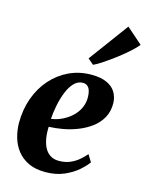

<svg xmlns="http://www.w3.org/2000/svg" viewBox="-127 -932 794 1023"><g transform="rotate(15 270.0 -420.0)"><path d="M446 -101.5Q432 -81 402 -54.5Q372 -28 327 -8.2Q282 11.5 223 11.5Q168.5 11.5 130 -7Q91.5 -25.5 67.5 -56.5Q43.5 -87.5 32.5 -126.2Q21.5 -165 21 -205.5Q21 -280 44 -343.5Q67 -407 108.8 -454Q150.5 -501 206.5 -527.2Q262.5 -553.5 328.5 -553.5Q381 -553.5 414 -538.2Q447 -523 462.8 -496.5Q478.5 -470 479.5 -437Q480 -390.5 460.5 -355.8Q441 -321 408 -296.8Q375 -272.5 335 -257Q295 -241.5 254.2 -234.5Q213.5 -227.5 179.5 -226.5Q178 -190.5 183.2 -161Q188.5 -131.5 200.5 -110Q212.5 -88.5 231.8 -76.8Q251 -65 277.5 -65Q312 -65 338.8 -76.2Q365.5 -87.5 386.2 -105Q407 -122.5 422 -140.5ZM296 -500Q268 -500 247.2 -478.2Q226.5 -456.5 212.5 -421.8Q198.5 -387 190.5 -347Q182.5 -307 180 -270.5Q199.5 -272.5 221.8 -280.5Q244 -288.5 265.2 -302.5Q286.5 -316.5 303.8 -335.8Q321 -355 331 -379.8Q341 -404.5 340.5 -434Q339.5 -468.5 328 -484.2Q316.5 -500 296 -500ZM290.5 -633.5 451.5 -852 539.5 -775Q530.5 -763 511.5 -744.8Q492.5 -726.5 467.5 -706Q442.5 -685.5 415.8 -666Q389 -646.5 364.5 -630.5Q340 -614.5 322 -606.5Z"/></g></svg>

Font: Merriweather 60pt ExtraBold
Style: Italic
Weight: 800
Italic angle: -7.8°
Version: Version 2.101